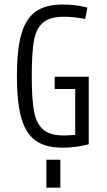

<svg xmlns="http://www.w3.org/2000/svg" viewBox="-20 -652 478 859"><path d="M377 -308.6V-6.8Q350.6 1 318.4 4.9Q286.1 8.8 260.7 8.8Q184.6 8.8 140.1 -22.5Q95.7 -53.7 75.7 -123Q55.7 -192.4 55.7 -311.5Q55.7 -430.7 75.7 -500Q95.7 -569.3 140.1 -600.6Q184.6 -631.8 260.7 -631.8Q318.4 -631.8 371.1 -618.2L361.3 -567.4Q309.6 -577.1 265.6 -577.1Q203.1 -577.1 172.4 -550.8Q141.6 -524.4 131.8 -469.7Q122.1 -415 122.1 -311.5Q122.1 -208 132.3 -153.3Q142.6 -98.6 173.3 -72.3Q204.1 -45.9 266.6 -45.9Q287.1 -45.9 316.4 -48.8V-253.9H224.6V-308.6ZM187.5 62.5H250V187.5H187.5Z"/></svg>

Font: Sudo Light
Style: Regular
Weight: 300
Monospace: yes
Designer: Jens Kutilek
Foundry: Jens Kutilek
Version: Version 0.040